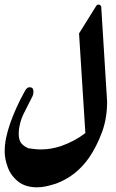

<svg xmlns="http://www.w3.org/2000/svg" viewBox="-29 -801 494 821"><path d="M97 -428Q114 -428 114 -410Q114 -396 108 -385.5Q102 -375 97 -364Q86 -342 73.5 -317.5Q61 -293 55 -265Q53 -257 52 -247.5Q51 -238 51 -230Q51 -204 60.5 -190.5Q70 -177 92 -167Q106 -165 119.5 -163.5Q133 -162 147 -162Q170 -162 191 -166Q212 -170 231 -176Q291 -197 336 -232L309 -658L382 -775Q387 -783 395 -781Q403 -779 404 -770L429 -366Q429 -294 406.5 -234Q384 -174 352 -127Q297 -48 211 -16Q189 -9 169 -4.5Q149 0 130 0Q80 0 49 -24.5Q18 -49 4.5 -85Q-9 -121 -9 -153Q-9 -182 -3 -211Q3 -240 14 -272Q25 -304 41 -339.5Q57 -375 78 -413Q87 -428 97 -428Z"/></svg>

Font: Aref Ruqaa Ink
Style: Bold
Weight: 700
Designer: Abdullah Aref
Version: Version 1.005